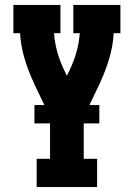

<svg xmlns="http://www.w3.org/2000/svg" viewBox="-20 -540 540 775"><path d="M128 215V101H182V-68L115 -208V-209Q93 -256 78.5 -305.5Q64 -355 61 -406H34V-520H224V-406H198Q201 -367 211.5 -329.5Q222 -292 239 -257L250 -234L261 -257Q278 -292 288.5 -329.5Q299 -367 302 -406H276V-520H466V-406H439Q436 -355 421.5 -305.5Q407 -256 385 -209V-208L318 -68V101H372V215ZM119 -42V-116H381V-42Z"/></svg>

Font: Iosevka Curly Slab Heavy
Style: Regular
Weight: 900
Monospace: yes
Designer: Belleve Invis
Foundry: Belleve Invis
Version: Version 22.1.2; ttfautohint (v1.8.4)